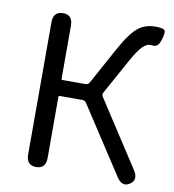

<svg xmlns="http://www.w3.org/2000/svg" viewBox="-84 -821 816 902"><g transform="rotate(10 324.0 -369.5)"><path d="M147 0Q100 0 100 -52V-682Q100 -734 147 -734Q193 -734 193 -682V-429Q193 -424 198 -424H308Q320 -424 326 -434L423 -611Q468 -693 504 -721Q537 -747 587 -747Q613 -747 625.5 -741Q638 -735 626 -695Q615 -655 591 -657Q586 -658 573 -658Q560 -658 542 -642Q521 -623 489 -565L398 -400Q392 -390 398 -380L602 -66Q630 -23 595 0Q560 23 532 -21L326 -337Q319 -348 306 -348H198Q193 -348 193 -343V-52Q193 0 147 0Z"/></g></svg>

Font: Resource Han Rounded KR
Style: Regular
Weight: 400
Designer: Cyano Hao (round all glyphs); Ryoko NISHIZUKA 西塚涼子 (kana, bopomofo & ideographs); Paul D. Hunt (Latin, Greek & Cyrillic)
Foundry: Cyano Hao
Version: 0.990